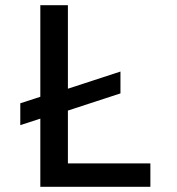

<svg xmlns="http://www.w3.org/2000/svg" viewBox="-20 -718 680 738"><path d="M558 0H135V-262L58 -237V-321L135 -346V-698H241V-377L443 -443V-359L241 -293V-90H558Z"/></svg>

Font: Writer Medium
Style: Regular
Weight: 500
Monospace: yes
Designer: Mike Abbink, Paul van der Laan, Pieter van Rosmalen
Foundry: Bold Monday
Version: Version 2.001 2020